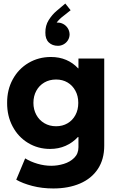

<svg xmlns="http://www.w3.org/2000/svg" viewBox="-20 -858 662 1091"><path d="M72.3 163.1 123 42Q153.8 61 193.1 72.5Q232.4 84 271.5 84Q307.1 84 342.5 73.2Q377.9 62.5 401.9 38.8Q425.8 15.1 425.8 -21.5V-79.1H422.4Q392.6 -46.9 352.5 -29.3Q312.5 -11.7 264.6 -11.7Q195.8 -11.7 139.6 -45.7Q83.5 -79.6 51.8 -139.4Q20 -199.2 20.5 -273.4Q20 -347.7 52.5 -407.2Q85 -466.8 142.1 -500.5Q199.2 -534.2 269.5 -534.2Q316.9 -534.2 356 -517.6Q395 -501 423.8 -469.7H425.8V-525.4H572.3V-30.3Q572.3 47.4 536.1 102.1Q500 156.7 434.6 184.8Q369.1 212.9 283.2 212.9Q218.8 212.9 163.6 198.5Q108.4 184.1 72.3 163.1ZM424.8 -273.4Q424.8 -312.5 408.4 -342.5Q392.1 -372.6 363.8 -389.4Q335.4 -406.2 298.8 -406.2Q261.2 -406.2 231.9 -389.2Q202.6 -372.1 186.3 -342Q169.9 -312 169.9 -273.4Q169.9 -235.8 186.3 -205.6Q202.6 -175.3 231.9 -158Q261.2 -140.6 298.8 -140.6Q335 -140.6 363.5 -157.2Q392.1 -173.8 408.4 -203.9Q424.8 -233.9 424.8 -273.4ZM381.3 -799.8 334.5 -762.7Q327.6 -757.8 318.4 -748.5Q309.1 -739.3 301.8 -729.5H308.1Q323.7 -730 339.4 -721.7Q355 -713.4 365 -697.8Q375 -682.1 375.5 -662.1Q375 -643.6 365.7 -628.9Q356.4 -614.3 341.3 -606Q326.2 -597.7 309.1 -597.7Q277.3 -597.7 257.3 -616.9Q237.3 -636.2 237.8 -672.9Q237.3 -712.9 256.8 -743.9Q276.4 -774.9 301.3 -795.9L351.1 -837.9Z"/></svg>

Font: Reddit Sans Chocolate ExtraBold
Style: Regular
Weight: 800
Designer: Stephen Hutchings
Foundry: Reddit
Version: Version 1.011